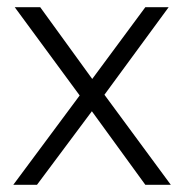

<svg xmlns="http://www.w3.org/2000/svg" viewBox="-20 -515 514 535"><path d="M17 0 202 -249 21 -495H92L237 -295L385 -495H450L271 -251L456 0H385L236 -205L83 0Z"/></svg>

Font: REM ExtraLight
Style: Regular
Weight: 250
Designer: Octavio Pardo
Foundry: Ashler Design
Version: Version 1.005;gftools[0.9.28]